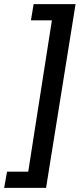

<svg xmlns="http://www.w3.org/2000/svg" viewBox="-69 -725 401 925"><path d="M-49 180 -35 102H67L181 -627H80L93 -705H295L153 180Z"/></svg>

Font: Nunito Sans 7pt Condensed SemiBold
Style: Italic
Weight: 600
Width: 3
Italic angle: -9°
Designer: Vernon Adams
Foundry: Vernon Adams
Version: Version 3.101;gftools[0.9.27]